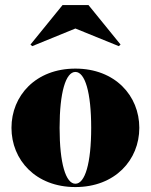

<svg xmlns="http://www.w3.org/2000/svg" viewBox="-20 -748 610 778"><path d="M285.5 -632.5 461.5 -561 468.5 -567.5 338.5 -727.5H233.5L103.5 -567.5L110.5 -561ZM26.5 -230C26.5 -100 124.5 10 285.5 10C446.5 10 544.5 -100 544.5 -230C544.5 -360 446.5 -470 285.5 -470C124.5 -470 26.5 -360 26.5 -230ZM221.5 -230C221.5 -374 246.5 -456.5 285.5 -456.5C324.5 -456.5 349.5 -374 349.5 -230C349.5 -86 324.5 -3.5 285.5 -3.5C246.5 -3.5 221.5 -86 221.5 -230Z"/></svg>

Font: Bodoni* 16pt Fatface
Style: Regular
Weight: 900
Version: Version 2.3